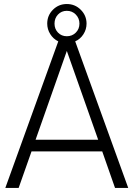

<svg xmlns="http://www.w3.org/2000/svg" viewBox="-20 -931 661 951"><path d="M549.8 0 486.3 -181.2H136.2L72.3 0H6.3L268.6 -726.1Q243.7 -738.3 228.8 -762.2Q213.9 -786.1 213.9 -814Q213.9 -854.5 242.2 -882.8Q270.5 -911.1 311 -911.1Q351.6 -911.1 380.1 -882.6Q408.7 -854 408.7 -814Q408.7 -785.6 393.3 -761.5Q377.9 -737.3 352.5 -726.1L615.2 0ZM250 -814Q250 -787.6 267.3 -769.5Q284.7 -751.5 311 -751.5Q337.4 -751.5 355.5 -769.5Q373.5 -787.6 373.5 -814Q373.5 -840.3 355.5 -858.9Q337.4 -877.4 311 -877.4Q284.7 -877.4 267.3 -859.1Q250 -840.8 250 -814ZM156.2 -238.8H466.3L311 -678.7Z"/></svg>

Font: Now Alt Light
Style: Regular
Weight: 300
Designer: Alfredo Marco Pradil
Foundry: Alfredo Marco Pradil
Version: Version 1.002;PS 001.002;hotconv 1.0.88;makeotf.lib2.5.64775